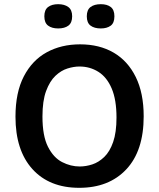

<svg xmlns="http://www.w3.org/2000/svg" viewBox="-20 -885 761 918"><path d="M359 13Q216 13 135 -76.5Q54 -166 54 -327Q54 -443 94 -520Q134 -597 203.5 -635Q273 -673 363 -673Q455 -673 523 -633.5Q591 -594 629 -517Q667 -440 667 -329Q667 -164 584 -75.5Q501 13 359 13ZM361 -89Q391 -89 421.5 -99Q452 -109 478.5 -134.5Q505 -160 521 -206Q537 -252 537 -323Q537 -408 514 -462Q491 -516 450.5 -541.5Q410 -567 360 -567Q333 -567 302.5 -557.5Q272 -548 245 -522.5Q218 -497 200.5 -450Q183 -403 183 -328Q183 -235 209.5 -183Q236 -131 277 -110Q318 -89 361 -89ZM462 -749Q431 -749 413 -762.5Q395 -776 395 -807Q395 -838 413 -851.5Q431 -865 462 -865Q492 -865 509.5 -851.5Q527 -838 527 -807Q527 -775 509 -762Q491 -749 462 -749ZM258 -749Q228 -749 210 -762.5Q192 -776 192 -807Q192 -838 210 -851.5Q228 -865 258 -865Q288 -865 306.5 -851.5Q325 -838 325 -807Q325 -776 307 -762.5Q289 -749 258 -749Z"/></svg>

Font: Bricolage Grotesque 10pt SemiBold
Style: Regular
Weight: 600
Designer: Mathieu Triay
Foundry: Atelier Triay
Version: Version 1.000; ttfautohint (v1.8.4.7-5d5b);gftools[0.9.29]